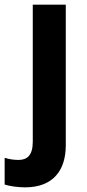

<svg xmlns="http://www.w3.org/2000/svg" viewBox="-71 -566 374 826"><path d="M37 240C160 240 212 164 212 59V-546H70V44C70 103 45 122 9 122C-13 122 -30 119 -51 113V228C-30 235 8 240 37 240Z"/></svg>

Font: Noto Sans Myanmar SemiCondensed
Style: Bold
Weight: 700
Width: 4
Designer: Monotype Design Team
Foundry: Monotype Imaging Inc.
Version: Version 2.107